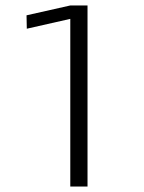

<svg xmlns="http://www.w3.org/2000/svg" viewBox="-20 -682 528 702"><path d="M78 -577Q78 -577 77 -626L237 -662H300V0H237V-613Z"/></svg>

Font: Antic Slab
Style: Regular
Weight: 400
Designer: Santiago Orozco
Foundry: Santiago Orozco
Version: Version 001.002